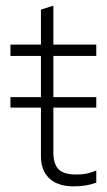

<svg xmlns="http://www.w3.org/2000/svg" viewBox="-20 -650 378 680"><path d="M241 10Q185 10 155 -18Q125 -46 125 -96V-269H17V-306H125V-452H17V-492H125V-616L169 -630V-492H321V-452H169V-306H321V-269H169V-111Q169 -69 187.5 -50.5Q206 -32 249 -32Q272 -32 288 -35.5Q304 -39 321 -46V-3Q302 4 282 7Q262 10 241 10Z"/></svg>

Font: Red Hat Display
Style: Regular
Weight: 300
Designer: Pentagram, MCKL
Foundry: Pentagram, MCKL
Version: Version 1.023